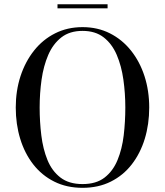

<svg xmlns="http://www.w3.org/2000/svg" viewBox="-20 -890 790 920"><path d="M375.5 10Q299.5 10 240 -19.8Q180.5 -49.5 139.2 -102.5Q98 -155.5 76.8 -225.2Q55.5 -295 55.5 -375Q55.5 -455 78.2 -524.8Q101 -594.5 143 -647.5Q185 -700.5 244 -730.2Q303 -760 375.5 -760Q448 -760 506.8 -730.2Q565.5 -700.5 607.8 -647.5Q650 -594.5 672.5 -524.8Q695 -455 695 -375Q695 -295 673.8 -225.2Q652.5 -155.5 611.5 -102.5Q570.5 -49.5 511 -19.8Q451.5 10 375.5 10ZM375.5 -8Q441 -8 481.2 -39.2Q521.5 -70.5 543.2 -123.2Q565 -176 572.8 -241.5Q580.5 -307 580.5 -375Q580.5 -443 571.2 -508.5Q562 -574 539.5 -626.8Q517 -679.5 477 -710.8Q437 -742 375.5 -742Q314 -742 274 -710.8Q234 -679.5 211.2 -626.8Q188.5 -574 179.2 -508.5Q170 -443 170 -375Q170 -307 178 -241.5Q186 -176 207.5 -123.2Q229 -70.5 269.8 -39.2Q310.5 -8 375.5 -8ZM255.5 -850V-869.5H495.5V-850Z"/></svg>

Font: Bodoni Moda SC
Style: Regular
Weight: 400
Designer: Owen Earl
Foundry: indestructible type
Version: Version 2.005